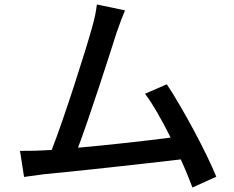

<svg xmlns="http://www.w3.org/2000/svg" viewBox="-20 -795 1040 854"><path d="M942 -9C899 -116 792 -315 722 -420L625 -378C660 -332 701 -259 739 -183C632 -169 463 -150 327 -138C377 -270 468 -553 498 -648C513 -692 525 -722 536 -749L411 -775C407 -746 403 -719 389 -671C361 -570 266 -271 210 -128C195 -127 181 -127 169 -126C139 -124 100 -124 69 -124L87 -8C117 -12 150 -17 175 -20C305 -32 625 -67 784 -86C805 -40 823 4 836 39Z"/></svg>

Font: Noto Sans T Chinese Medium
Style: Regular
Weight: 500
Designer: Ryoko NISHIZUKA (kana & ideographs); Paul D. Hunt (Latin, Greek & Cyrillic); Wenlong ZHANG (bopomofo); Sandoll Communica
Foundry: Adobe Systems Incorporated
Version: Version 1.000;PS 1;hotconv 1.0.78;makeotf.lib2.5.61930